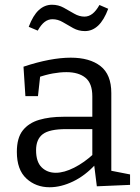

<svg xmlns="http://www.w3.org/2000/svg" viewBox="-20 -780 588 809"><path d="M449 -45 436 -63 528 -45V-1L388 5L376 -91L383 -88Q339 -40 288 -15.5Q237 9 189 9Q131 9 91 -28Q51 -65 51 -140Q51 -199 76 -230.5Q101 -262 145 -275Q189 -288 247 -288H378L369 -278V-374Q369 -429 340 -452.5Q311 -476 260 -476Q233 -476 202.5 -470.5Q172 -465 138 -453L150 -466L140 -375H87L79 -499Q136 -518 186 -527.5Q236 -537 278 -537Q358 -537 403.5 -501.5Q449 -466 449 -388ZM132 -147Q132 -98 155.5 -75Q179 -52 215 -52Q250 -52 292.5 -73.5Q335 -95 375 -132L369 -111V-245L378 -236H259Q188 -236 160 -214.5Q132 -193 132 -147ZM338 -649Q311 -649 288.5 -661.5Q266 -674 245 -686.5Q224 -699 201 -699Q183 -699 168 -687.5Q153 -676 139 -651L101 -667Q119 -715 143.5 -737.5Q168 -760 199 -760Q226 -760 248.5 -747.5Q271 -735 292.5 -722.5Q314 -710 336 -710Q354 -710 369.5 -722Q385 -734 399 -759L436 -743Q418 -695 393.5 -672Q369 -649 338 -649Z"/></svg>

Font: Bitter Thin
Style: Regular
Weight: 400
Version: Version 3.021